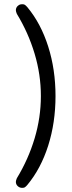

<svg xmlns="http://www.w3.org/2000/svg" viewBox="-20 -761 345 922"><path d="M85.9 141.1Q94.7 141.1 98.4 138.9Q102.1 136.7 105 133.8Q108.9 129.4 111.3 127Q176.3 48.8 211.4 -61.5Q246.6 -172.4 246.6 -299.8Q246.6 -427.2 211.4 -537.8Q176.3 -648.4 111.3 -726.6Q103.5 -735.4 99.1 -738Q94.7 -740.7 87.4 -740.7Q80.1 -740.7 74.7 -738.8Q69.3 -736.3 64 -731.4Q56.2 -723.1 56.2 -711.9Q56.2 -705.6 61 -694.3Q116.2 -603.5 146.2 -503.2Q176.3 -402.8 176.3 -299.8Q176.3 -196.8 146.2 -96.4Q116.2 3.9 61 94.7Q56.2 106 56.2 112.3Q56.2 124.5 65.2 132.8Q74.2 141.1 85.9 141.1Z"/></svg>

Font: YuPearl-ExtraLight
Style: ExtraLight
Weight: 200
Designer: Max Yao
Foundry: Max-Everyday
Version: Version 1.011; ttfautohint (v1.8.3)